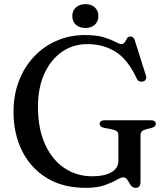

<svg xmlns="http://www.w3.org/2000/svg" viewBox="-20 -885 799 923"><path d="M655.5 -11Q655.5 18 632 18Q617 18 608.5 5.5Q600 -7 592.8 -19.8Q585.5 -32.5 575 -32.5Q561.5 -32.5 540.2 -20Q519 -7.5 483.5 5.2Q448 18 391.5 18Q283.5 18 206 -28.8Q128.5 -75.5 86.8 -158.2Q45 -241 45 -348.5Q45 -428 70.8 -495.2Q96.5 -562.5 142.8 -612Q189 -661.5 251.8 -689Q314.5 -716.5 388.5 -716.5Q444 -716.5 478.8 -705.8Q513.5 -695 533.2 -684.2Q553 -673.5 563 -673.5Q575 -673.5 580.2 -682.5Q585.5 -691.5 590.8 -700.5Q596 -709.5 608 -709.5Q622.5 -709.5 628.5 -689.5L682 -520Q685 -510 680.2 -502.2Q675.5 -494.5 665.5 -493Q645 -489.5 636.5 -509Q594.5 -599 535.8 -636Q477 -673 400 -673Q331.5 -673 277.8 -635.8Q224 -598.5 193.2 -530.8Q162.5 -463 162.5 -372.5Q162.5 -266 196.8 -191Q231 -116 290 -76.8Q349 -37.5 423.5 -37.5Q482 -37.5 515.5 -57Q549 -76.5 549 -111.5V-234.5Q549 -247 542.5 -253.2Q536 -259.5 517 -263.5L482 -270Q459 -275 459 -289.5Q459 -307 485 -307H703.5Q729 -307 729 -289.5Q729 -276.5 709.5 -270.5L686 -264.5Q669.5 -260.5 662.5 -254Q655.5 -247.5 655.5 -234.5ZM390.5 -750.5Q361.5 -750.5 344.5 -766.2Q327.5 -782 327.5 -808Q327.5 -833 344.5 -849Q361.5 -865 390.5 -865Q419.5 -865 436.2 -849Q453 -833 453 -808Q453 -782.5 436.2 -766.5Q419.5 -750.5 390.5 -750.5Z"/></svg>

Font: Fraunces 9pt S000
Style: Regular
Weight: 400
Version: Version 1.000; ttfautohint (v1.8.3)